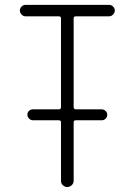

<svg xmlns="http://www.w3.org/2000/svg" viewBox="-20 -750 540 770"><path d="M82 -684.6Q73.2 -684.6 66.4 -691.9Q59.6 -699.2 59.6 -708Q59.6 -716.8 66.4 -723.6Q73.2 -730.5 82 -730.5H418Q426.8 -730.5 433.6 -723.6Q440.4 -716.8 440.4 -708Q440.4 -699.2 433.6 -691.9Q426.8 -684.6 418 -684.6H284.2Q275.4 -684.6 275.4 -675.8V-320.3Q275.4 -312.5 284.2 -311.5H387.7Q396.5 -311.5 403.3 -305.2Q410.2 -298.8 410.2 -290Q410.2 -281.2 403.8 -274.4Q397.5 -267.6 387.7 -267.6H284.2Q275.4 -267.6 275.4 -259.8V-25.4Q275.4 -14.6 267.6 -7.3Q259.8 0 250 0Q240.2 0 232.4 -6.8Q224.6 -13.7 224.6 -25.4V-259.8Q224.6 -267.6 215.8 -267.6H112.3Q103.5 -267.6 96.7 -274.4Q89.8 -281.2 89.8 -290Q89.8 -298.8 96.2 -305.2Q102.5 -311.5 112.3 -311.5H215.8Q224.6 -311.5 224.6 -320.3V-675.8Q224.6 -684.6 215.8 -684.6Z"/></svg>

Font: Rounded-X Mgen+ 2m light
Style: Regular
Weight: 200
Designer: [Source Han Sans]
Ryoko NISHIZUKA  (kana & ideographs); Paul D. Hunt (Latin, Greek & Cyrillic); Wenlong ZHANG  (bopomofo
Version: Version 1.059.20150602